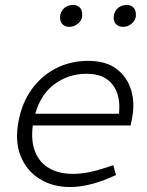

<svg xmlns="http://www.w3.org/2000/svg" viewBox="-20 -746 593 773"><path d="M261 7Q193 7 140 -25.5Q87 -58 63 -118Q39 -178 55 -260Q69 -333 108 -387Q147 -441 205.5 -471Q264 -501 335 -501Q407 -501 450 -468Q493 -435 508.5 -381.5Q524 -328 511 -267L506 -241H112Q104 -177 122 -133.5Q140 -90 179.5 -68Q219 -46 274 -46Q305 -46 337.5 -52.5Q370 -59 403 -70L436 -81L447 -41L416 -28Q379 -12 338.5 -2.5Q298 7 261 7ZM122 -288H459Q467 -361 433.5 -405Q400 -449 328 -449Q257 -449 200.5 -408Q144 -367 122 -288ZM259 -638Q241 -638 230.5 -649.5Q220 -661 222 -680Q223 -693 230.5 -704Q238 -715 249.5 -720.5Q261 -726 274 -726Q292 -726 302 -715Q312 -704 311 -684Q311 -671 303 -660.5Q295 -650 283.5 -644Q272 -638 259 -638ZM475 -638Q457 -638 446.5 -649.5Q436 -661 438 -680Q439 -693 446.5 -704Q454 -715 465.5 -720.5Q477 -726 490 -726Q508 -726 518 -715Q528 -704 527 -684Q527 -671 519 -660.5Q511 -650 500 -644Q489 -638 475 -638Z"/></svg>

Font: REM ExtraLight
Style: Italic
Weight: 250
Italic angle: -11°
Designer: Octavio Pardo
Foundry: Ashler Design
Version: Version 1.005;gftools[0.9.28]